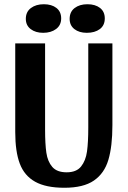

<svg xmlns="http://www.w3.org/2000/svg" viewBox="-20 -865 603 907"><path d="M284 22Q197 22 146 -6.5Q95 -35 73.5 -92Q52 -149 52 -241V-660H193V-252Q193 -185 199 -143.5Q205 -102 227 -76.5Q249 -51 295 -51Q341 -51 363 -78.5Q385 -106 391 -149.5Q397 -193 397 -263V-660H511V-274Q511 -174 492 -110Q473 -46 423.5 -12Q374 22 284 22ZM269 -778Q269 -746 245 -728Q221 -710 184 -710Q148 -710 125 -727.5Q102 -745 102 -776Q102 -809 126 -827Q150 -845 187 -845Q224 -845 246.5 -827.5Q269 -810 269 -778ZM475 -778Q475 -745 451.5 -727.5Q428 -710 390 -710Q354 -710 331.5 -727.5Q309 -745 309 -776Q309 -809 332.5 -827Q356 -845 393 -845Q430 -845 452.5 -827.5Q475 -810 475 -778Z"/></svg>

Font: Sansita Medium
Style: Regular
Weight: 500
Designer: Pablo Cosgaya
Foundry: Omnibus-Type
Version: Version 1.006